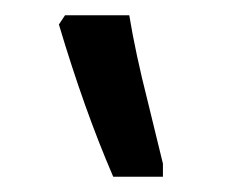

<svg xmlns="http://www.w3.org/2000/svg" viewBox="-20 -834 299 251"><path d="M128 -603Q90 -691 57 -802L65 -814H149Q157 -765 173 -702L193 -620V-603Z"/></svg>

Font: Noto Serif Armenian Medium
Style: Regular
Weight: 500
Designer: Monotype Design team
Foundry: Monotype Imaging Inc.
Version: Version 1.000